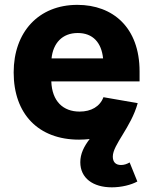

<svg xmlns="http://www.w3.org/2000/svg" viewBox="-20 -573 639 802"><path d="M310.1 10.3C325.7 10.3 340.3 9.3 354.5 7.8C330.6 39.1 315.4 69.3 315.4 104.5C315.4 170.9 368.2 209.5 447.3 209.5C487.3 209.5 528.3 199.2 553.7 185.1L521.5 105.5C509.8 112.3 498.5 116.2 485.4 116.2C462.4 116.2 451.2 103 451.2 81.1C451.2 31.2 526.9 -40 555.2 -142.1L412.1 -167C397.5 -127.9 360.8 -106.9 312.5 -106.9C244.1 -106.9 197.3 -149.4 194.3 -232.9H563V-274.9C563 -458 451.7 -552.7 303.2 -552.7C141.1 -552.7 37.1 -439 37.1 -270.5C37.1 -96.7 140.6 10.3 310.1 10.3ZM195.3 -329.1C201.7 -392.1 239.7 -435.1 304.7 -435.1C368.2 -435.1 403.8 -395 410.6 -329.1Z"/></svg>

Font: Raveo
Style: Bold
Weight: 700
Designer: Jakub Foglar, Rasmus Andersson (Inter)
Foundry: Jakubfoglar.com
Version: Version 1.100;Glyphs 3.2.3 (3260)